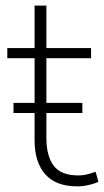

<svg xmlns="http://www.w3.org/2000/svg" viewBox="-20 -655 370 683"><path d="M255 8Q179 8 141 -35Q103 -78 103 -156V-448H6V-484H103V-635H145V-484H304V-448H145V-165Q145 -100 171 -65.5Q197 -31 258 -31Q276 -31 292.5 -35.5Q309 -40 320 -44L330 -9Q321 -3 298 2.5Q275 8 255 8ZM28 -253V-289H273V-253Z"/></svg>

Font: Nunito Sans 12pt ExtraLight ExtraLight
Style: Regular
Weight: 250
Version: Version 3.101;gftools[0.9.27]